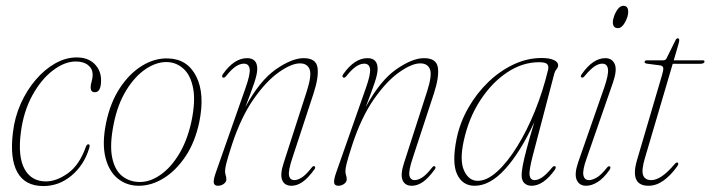

<svg xmlns="http://www.w3.org/2000/svg" viewBox="-20 -633 2449 662"><path d="M241.5 -421Q203 -421 162.8 -390.5Q122.5 -360 92 -305Q61.5 -250 52 -177.5Q41 -93.5 64.5 -50.5Q88 -7.5 138.5 -7.5Q174.5 -7.5 214 -35.5Q253.5 -63.5 276 -126.5Q279.5 -135.5 284 -135.5Q292.5 -135.5 287 -120.5Q269.5 -63.5 226.5 -27.5Q183.5 8.5 129.5 8.5Q66.5 8.5 40 -38.8Q13.5 -86 24.5 -176Q30.5 -228 51.2 -274.8Q72 -321.5 102.8 -357.5Q133.5 -393.5 170 -414.2Q206.5 -435 244.5 -435Q283.5 -435 306 -412.5Q328.5 -390 328.5 -356Q328.5 -315 307 -315Q292.5 -315 292.5 -331.5Q292.5 -341 296 -352.2Q299.5 -363.5 299.5 -375.5Q299.5 -395.5 284 -408.2Q268.5 -421 241.5 -421Z M560.5 -431.5Q626.5 -429.5 656.8 -369.2Q687 -309 667 -211.5Q652.5 -143 619.8 -94Q587 -45 544.8 -18.8Q502.5 7.5 458.5 7.5Q417 7.5 386.2 -17.2Q355.5 -42 343.5 -90.2Q331.5 -138.5 345.5 -208Q360 -279 393.5 -329.8Q427 -380.5 471 -407Q515 -433.5 560.5 -431.5ZM462.5 -5.5Q498.5 -5.5 534.2 -30.8Q570 -56 598 -102.8Q626 -149.5 640 -214Q654.5 -283.5 646 -328.2Q637.5 -373 613.5 -395.2Q589.5 -417.5 557.5 -419Q521 -420.5 483.2 -395.5Q445.5 -370.5 415.5 -322Q385.5 -273.5 372 -205.5Q357.5 -133.5 366.8 -89.5Q376 -45.5 401.8 -25.5Q427.5 -5.5 462.5 -5.5Z M748 -366Q743 -369 749 -378Q787.5 -432.5 832 -432.5Q867 -432.5 867 -395.5Q867 -377 855.5 -344Q844 -311 826 -264Q875.5 -355 931 -393.8Q986.5 -432.5 1027 -432.5Q1070 -432.5 1074.8 -399.8Q1079.5 -367 1061 -310.5L988 -88Q973.5 -44.5 976.5 -28.2Q979.5 -12 995 -12Q1005.5 -12 1019.8 -20.5Q1034 -29 1054.5 -55Q1060.5 -62.5 1064.5 -59.5Q1069 -55.5 1064 -49Q1042 -18.5 1023 -5.5Q1004 7.5 985 7.5Q961 7.5 953 -12Q945 -31.5 958 -71L1037.5 -317.5Q1055.5 -373.5 1047.5 -394Q1039.5 -414.5 1014 -414.5Q985 -414.5 941.8 -384.2Q898.5 -354 854.8 -291.8Q811 -229.5 779.5 -133.5Q763.5 -84 759.8 -67.8Q756 -51.5 756 -43.5Q756 -34.5 758.2 -28.5Q760.5 -22.5 760.5 -14.5Q760.5 -5.5 751.5 1Q742.5 7.5 731.5 7.5Q718.5 7.5 717 -3.2Q715.5 -14 725 -40.5L826.5 -329.5Q843.5 -377.5 840.8 -395.5Q838 -413.5 821 -413.5Q807.5 -413.5 792.8 -403.8Q778 -394 760 -371.5Q753 -362.5 748 -366Z M1163 -366Q1158 -369 1164 -378Q1202.5 -432.5 1247 -432.5Q1282 -432.5 1282 -395.5Q1282 -377 1270.5 -344Q1259 -311 1241 -264Q1290.5 -355 1346 -393.8Q1401.5 -432.5 1442 -432.5Q1485 -432.5 1489.8 -399.8Q1494.5 -367 1476 -310.5L1403 -88Q1388.5 -44.5 1391.5 -28.2Q1394.5 -12 1410 -12Q1420.5 -12 1434.8 -20.5Q1449 -29 1469.5 -55Q1475.5 -62.5 1479.5 -59.5Q1484 -55.5 1479 -49Q1457 -18.5 1438 -5.5Q1419 7.5 1400 7.5Q1376 7.5 1368 -12Q1360 -31.5 1373 -71L1452.5 -317.5Q1470.5 -373.5 1462.5 -394Q1454.5 -414.5 1429 -414.5Q1400 -414.5 1356.8 -384.2Q1313.5 -354 1269.8 -291.8Q1226 -229.5 1194.5 -133.5Q1178.5 -84 1174.8 -67.8Q1171 -51.5 1171 -43.5Q1171 -34.5 1173.2 -28.5Q1175.5 -22.5 1175.5 -14.5Q1175.5 -5.5 1166.5 1Q1157.5 7.5 1146.5 7.5Q1133.5 7.5 1132 -3.2Q1130.5 -14 1140 -40.5L1241.5 -329.5Q1258.5 -377.5 1255.8 -395.5Q1253 -413.5 1236 -413.5Q1222.5 -413.5 1207.8 -403.8Q1193 -394 1175 -371.5Q1168 -362.5 1163 -366Z M1817 -96.5Q1803.5 -45 1806 -28.5Q1808.5 -12 1823.5 -12Q1834.5 -12 1848.2 -20.8Q1862 -29.5 1882.5 -54Q1888.5 -62.5 1894.5 -59.5Q1898.5 -56 1893 -47.5Q1853.5 7.5 1813 7.5Q1797.5 7.5 1788 -1.5Q1778.5 -10.5 1778.5 -29Q1778.5 -40.5 1782.2 -61.2Q1786 -82 1795.5 -118.2Q1805 -154.5 1822.5 -212.5Q1774.5 -108.5 1722 -50.5Q1669.5 7.5 1616.5 7.5Q1574.5 7.5 1556 -32.2Q1537.5 -72 1554.5 -155.5Q1566 -211 1594.8 -261.2Q1623.5 -311.5 1663.5 -350Q1703.5 -388.5 1750.8 -410.8Q1798 -433 1847 -433Q1875.5 -433 1890 -425.8Q1904.5 -418.5 1904.5 -408.5Q1904.5 -401 1899 -394.5Q1893.5 -388 1891.5 -380.5ZM1579 -147.5Q1564 -79.5 1580.2 -44.5Q1596.5 -9.5 1627 -9.5Q1659 -9.5 1694.2 -41.5Q1729.5 -73.5 1763.2 -128Q1797 -182.5 1824.8 -251.2Q1852.5 -320 1870 -393.5Q1872.5 -406.5 1866 -412.5Q1859.5 -418.5 1838.5 -418.5Q1781.5 -418.5 1728.8 -383.5Q1676 -348.5 1636 -287.2Q1596 -226 1579 -147.5Z M2110.5 -536Q2093 -536 2093 -556.5Q2093 -566 2098 -579.2Q2103 -592.5 2111.2 -602.8Q2119.5 -613 2129 -613Q2146 -613 2146 -592.5Q2146 -576 2135 -556Q2124 -536 2110.5 -536ZM2002 -85Q1988 -45.5 1991.5 -28.8Q1995 -12 2011 -12Q2022 -12 2037 -20.5Q2052 -29 2072 -54Q2078 -62 2083 -59Q2087 -55.5 2081.5 -47Q2061.5 -18.5 2040.8 -5.5Q2020 7.5 2001 7.5Q1977.5 7.5 1968.5 -12.5Q1959.5 -32.5 1973.5 -73.5L2063.5 -331.5Q2079 -376.5 2076.2 -395Q2073.5 -413.5 2056.5 -413.5Q2044 -413.5 2030 -404.2Q2016 -395 1995.5 -370.5Q1989.5 -363 1985 -366Q1980 -369.5 1986 -377.5Q2024.5 -432.5 2067 -432.5Q2090.5 -432.5 2099.5 -412.2Q2108.5 -392 2093.5 -348.5Z M2256.5 -407.5 2210.5 -413.5Q2202.5 -414.5 2202.5 -419.5Q2202.5 -425 2211 -425H2265.5Q2275 -425 2278 -431.5L2308.5 -493Q2312 -501 2316.5 -501Q2322 -501 2322 -494.5Q2322 -490 2318.5 -478L2303 -425H2403.5Q2409 -425 2409 -421Q2409 -413 2393.5 -413H2299.5L2203.5 -87.5Q2191 -45.5 2197.5 -28.8Q2204 -12 2225.5 -12Q2259.5 -12 2305 -66Q2312.5 -75 2317 -72Q2321.5 -69 2315 -59.5Q2292.5 -28 2267.5 -10.2Q2242.5 7.5 2216 7.5Q2150.5 7.5 2176.5 -81.5L2262 -372Q2268 -391.5 2266.8 -398.8Q2265.5 -406 2256.5 -407.5Z"/></svg>

Font: Fraunces 144pt Soft Thin
Style: Italic
Weight: 100
Italic angle: -16°
Version: Version 1.000;[0bf87f6ff]